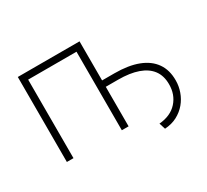

<svg xmlns="http://www.w3.org/2000/svg" viewBox="-133 -750 1151 1068"><g transform="rotate(-30 442.5 -216.5)"><path d="M463.4 -253.9V-294.9H557.6Q647.9 -294.9 709.5 -271.2Q771 -247.6 802.7 -202.1Q834.5 -156.7 834 -90.3Q834 -53.7 821.5 -18.6Q809.1 16.6 785.4 44.9Q761.7 73.2 727.3 91.6Q692.9 109.9 647.9 112.8L635.3 72.8Q710 66.4 750.7 21Q791.5 -24.4 791 -91.3Q791 -145 764.2 -181.2Q737.3 -217.3 685.3 -235.6Q633.3 -253.9 557.6 -253.9ZM82.5 0V-545.9H479V0H435.5V-504.4H125V0Z"/></g></svg>

Font: Inter Tight ExtraLight
Style: Regular
Weight: 250
Designer: Rasmus Andersson
Foundry: rsms
Version: Version 3.004